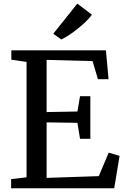

<svg xmlns="http://www.w3.org/2000/svg" viewBox="-20 -1014 674 1034"><path d="M123 -59V-680.5L41 -692.5V-743H550.5L564.5 -587.5H507.5L478.5 -685L231 -691.5V-410.5L397 -413.5L411 -496H466.5V-266.5H411L397 -352.5L231 -355V-56L512 -65.5L565.5 -192L624 -174.5L595 0H40V-49.5ZM310.5 -801.5H309.5L267 -832.5L396.5 -994.5L475 -935Q459.5 -913 430.8 -886.8Q402 -860.5 369.8 -837.5Q337.5 -814.5 310.5 -801.5Z"/></svg>

Font: Merriweather
Style: Regular
Weight: 400
Designer: Eben Sorkin
Foundry: Eben Sorkin
Version: Version 2.100; ttfautohint (v1.7.19-72a1) -l 8 -r 50 -G 200 